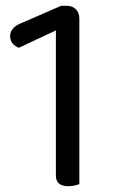

<svg xmlns="http://www.w3.org/2000/svg" viewBox="-20 -635 397 663"><path d="M254 -224H173V-530L45 -470Q32 -475 23.5 -485Q15 -495 15 -510Q15 -539 51 -554L191 -615H210Q230 -615 242 -603Q254 -591 254 -571ZM173 -264H254V1Q248 3 238 5.5Q228 8 216 8Q195 8 184 -1Q173 -10 173 -29Z"/></svg>

Font: Baloo Bhaijaan 2
Style: Regular
Weight: 400
Designer: Sanskriti Dholi, Noopur Datye and Ek Type
Foundry: Ek Type
Version: Version 1.701